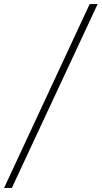

<svg xmlns="http://www.w3.org/2000/svg" viewBox="-90 -820 498 940"><path d="M349 -800H388L-32 100H-70Z"/></svg>

Font: Albert Sans ExtraLight
Style: Italic
Weight: 250
Italic angle: -11.25°
Designer: Andreas Rasmussen
Foundry: a.Foundry
Version: Version 1.025